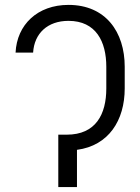

<svg xmlns="http://www.w3.org/2000/svg" viewBox="-20 -757 568 777"><path d="M234.4 -212H215.9V0H291.5V-150.6C419.7 -167.6 484.7 -269.9 484.7 -399.1V-486.9C484.7 -627.5 407.7 -737.2 257.1 -737.2C131.7 -737.2 48.3 -657 43 -544H114C118.6 -621.8 172.6 -672.6 257.1 -672.6C368.6 -672.6 410.2 -588.4 410.2 -486.9V-399.1C410.2 -294.7 367.9 -212 250 -212Z"/></svg>

Font: Karasuma Gothic
Style: Light
Weight: 300
Designer: Rasmus Andersson / Ryoko Nishizuka
Foundry: rsms
Version: Version 1.00